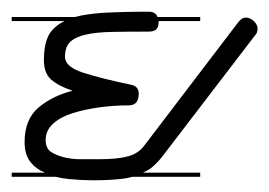

<svg xmlns="http://www.w3.org/2000/svg" viewBox="-20 -316 460 328"><path d="M322 -280H251V-279Q251 -269 246.5 -265.5Q242 -262 234 -262Q198 -262 171.5 -261.5Q145 -261 127 -257Q109 -253 100 -244.5Q91 -236 91 -219Q91 -202 121.5 -192Q152 -182 205 -171Q217 -168 217 -156Q217 -136 200 -136Q174 -136 149 -132.5Q124 -129 103.5 -122.5Q83 -116 70.5 -104.5Q58 -93 58 -77Q58 -63 66.5 -57Q75 -51 88.5 -47.5Q102 -44 118 -44H149Q181 -44 199 -49Q217 -54 227 -68L387 -278Q393 -286 400 -286Q407 -286 413.5 -280Q420 -274 420 -267Q420 -260 416 -256L256 -47Q247 -36 237 -28Q231 -24 224 -21H322V-14H206Q196 -11 183 -10Q165 -8 140 -8Q120 -8 99 -10Q87 -11 75 -14H0V-21H57Q42 -27 33 -38Q22 -51 22 -73Q22 -112 45.5 -132Q69 -152 104 -161Q80 -169 67.5 -180Q55 -191 55 -213Q55 -243 65 -259Q74 -272 90 -280H0V-287H108Q127 -292 154 -294Q188 -296 234 -296Q246 -296 249 -287H322Z"/></svg>

Font: Gruenewald VA 3. Klasse
Style: Regular
Weight: 400
Designer: Peter Wiegel
Foundry: Peter Wiegel, nach dem Schriftentwurf von Dr. H. Gr¸newald
Version: Version 0.007